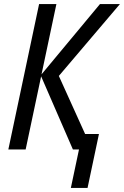

<svg xmlns="http://www.w3.org/2000/svg" viewBox="-20 -734 609 943"><path d="M328 189 368 0H338L182 -359L106 0H21L172 -714H257L184 -369L471 -714H569L269 -361L398 -76H466L410 189Z"/></svg>

Font: Noto Sans UI SemiCondensed
Style: Italic
Weight: 400
Width: 4
Italic angle: -12°
Designer: Monotype Design Team
Foundry: Monotype Imaging Inc.
Version: Version 1.901